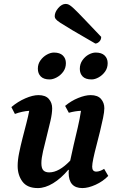

<svg xmlns="http://www.w3.org/2000/svg" viewBox="-20 -947 605 979"><path d="M173 12Q119 12 94.5 -21Q70 -54 70 -101Q70 -130 77.5 -167Q85 -204 95 -243Q105 -282 114.5 -318.5Q124 -355 129 -382Q112 -381 93.5 -377Q75 -373 56 -366L38 -401Q71 -429 109 -445.5Q147 -462 176 -462Q212 -462 229 -442.5Q246 -423 246 -395Q246 -369 237.5 -331.5Q229 -294 218.5 -253.5Q208 -213 199.5 -176Q191 -139 191 -115Q191 -89 201 -78.5Q211 -68 231 -68Q281 -68 338 -128Q345 -163 355.5 -207.5Q366 -252 376.5 -297Q387 -342 393 -382Q364 -381 331 -372L312 -407Q343 -433 379 -447.5Q415 -462 442 -462Q478 -462 495 -442.5Q512 -423 512 -395Q512 -377 505.5 -345.5Q499 -314 490 -277Q481 -240 471.5 -204Q462 -168 456 -139.5Q450 -111 450 -97Q450 -72 471 -72Q489 -72 511 -86L532 -50Q505 -22 467.5 -5Q430 12 400 12Q330 12 330 -67Q330 -73 331 -81H328Q291 -37 250.5 -12.5Q210 12 173 12ZM447 -542Q416 -542 401.5 -557Q387 -572 387 -596Q387 -621 400.5 -640Q414 -659 432.5 -669Q451 -679 468 -679Q498 -679 513.5 -664Q529 -649 529 -625Q529 -600 515.5 -581.5Q502 -563 483 -552.5Q464 -542 447 -542ZM233 -542Q203 -542 188 -557Q173 -572 173 -597Q173 -621 186.5 -639.5Q200 -658 219 -668.5Q238 -679 255 -679Q285 -679 300.5 -664Q316 -649 316 -625Q316 -600 302.5 -581.5Q289 -563 269.5 -552.5Q250 -542 233 -542ZM466 -725Q391 -768 349 -793Q307 -818 288 -830.5Q269 -843 264 -850Q259 -857 259 -864Q259 -885 277 -906Q295 -927 315 -927Q323 -927 331.5 -923Q340 -919 356.5 -903.5Q373 -888 406 -853.5Q439 -819 496 -759Q496 -744 486 -734.5Q476 -725 466 -725Z"/></svg>

Font: Petrona
Style: Bold Italic
Weight: 700
Italic angle: -9°
Designer: Ringo R. Seeber
Foundry: Ringo R. Seeber
Version: Version 2.001; ttfautohint (v1.8.3)